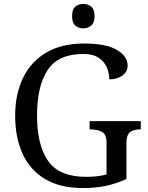

<svg xmlns="http://www.w3.org/2000/svg" viewBox="-20 -945 754 975"><path d="M401 10Q285 10 208.5 -36Q132 -82 94.5 -164.5Q57 -247 57 -358Q57 -466 96.5 -548.5Q136 -631 214 -677.5Q292 -724 407 -724Q518 -724 573 -692Q628 -660 628 -612Q628 -580 601 -561Q574 -542 535 -542Q535 -573 522.5 -602.5Q510 -632 481 -651.5Q452 -671 403 -671Q276 -671 222 -589.5Q168 -508 168 -358Q168 -208 224.5 -127.5Q281 -47 417 -47Q446 -47 473 -50Q500 -53 521 -59V-220Q521 -264 496.5 -276Q472 -288 439 -288H435V-330H695V-288H691Q663 -288 642.5 -275.5Q622 -263 622 -216V-36Q572 -13 519 -1.5Q466 10 401 10ZM403 -801Q379 -801 362.5 -815Q346 -829 346 -863Q346 -898 362.5 -911.5Q379 -925 403 -925Q426 -925 443 -911.5Q460 -898 460 -863Q460 -829 443 -815Q426 -801 403 -801Z"/></svg>

Font: Noto Serif Khitan Small Script
Style: Regular
Weight: 400
Designer: LIU Zhao, ZHANG Congyu, Kushim JIANG
Foundry: Guyu Beijing Co. Ltd.
Version: Version 1.000; ttfautohint (v1.8.4.7-5d5b)